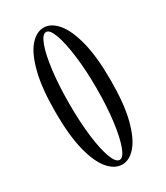

<svg xmlns="http://www.w3.org/2000/svg" viewBox="-181 -789 759 878"><g transform="rotate(-30 198.5 -350.0)"><path d="M198.5 11.5Q159.5 11.5 126.2 -27Q93 -65.5 72.8 -145.2Q52.5 -225 52.5 -349Q52.5 -473.5 72.8 -553.5Q93 -633.5 126.2 -672.2Q159.5 -711 198.5 -711Q237 -711 270.2 -672.2Q303.5 -633.5 324 -553.5Q344.5 -473.5 344.5 -349Q344.5 -225 324 -145.2Q303.5 -65.5 270.2 -27Q237 11.5 198.5 11.5ZM198.5 -13Q218 -13 234.2 -57.2Q250.5 -101.5 260.2 -177.5Q270 -253.5 270 -349Q270 -444.5 260.2 -521.2Q250.5 -598 234.2 -643Q218 -688 198.5 -688Q178 -688 161.8 -643.5Q145.5 -599 136 -522.2Q126.5 -445.5 126.5 -349Q126.5 -252.5 136 -176.5Q145.5 -100.5 161.8 -56.8Q178 -13 198.5 -13Z"/></g></svg>

Font: Imbue 50pt
Style: Regular
Weight: 400
Designer: Tyler Finck
Foundry: Etcetera Type Company
Version: Version 1.102; ttfautohint (v1.8.3)